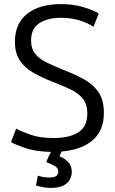

<svg xmlns="http://www.w3.org/2000/svg" viewBox="-20 -728 564 939"><path d="M229 191Q208 191 187.5 187Q167 183 156 179L165 131Q176 135 190.5 137.5Q205 140 224 140Q265 140 265 111Q265 95 251 86Q237 77 207 65Q210 54 216 41Q222 28 229 15Q153 13 103.5 -4Q54 -21 34 -33L59 -99Q80 -87 126.5 -70Q173 -53 242 -53Q321 -53 364 -81.5Q407 -110 407 -172Q407 -220 383.5 -247.5Q360 -275 321.5 -292.5Q283 -310 237 -328Q181 -350 139.5 -374.5Q98 -399 75.5 -434.5Q53 -470 53 -524Q53 -613 113 -660.5Q173 -708 279 -708Q337 -708 386.5 -693.5Q436 -679 463 -662L437 -597Q408 -617 366.5 -629Q325 -641 278 -641Q214 -641 173 -615Q132 -589 132 -530Q132 -490 152 -465Q172 -440 207 -423Q242 -406 286 -388Q343 -366 388.5 -341.5Q434 -317 461 -278.5Q488 -240 488 -175Q488 -89 433 -42Q378 5 281 13Q278 19 275.5 25Q273 31 271 36Q300 49 315.5 66.5Q331 84 331 113Q331 131 322 149Q313 167 291 179Q269 191 229 191Z"/></svg>

Font: Ubuntu Sans
Style: Regular
Weight: 400
Designer: Dalton Maag Ltd
Foundry: Dalton Maag Ltd
Version: Version 1.006; ttfautohint (v1.8.4.7-5d5b)